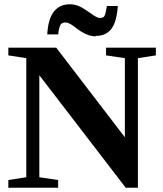

<svg xmlns="http://www.w3.org/2000/svg" viewBox="-20 -878 762 898"><path d="M564 -606 476 -619V-655H709V-619L625 -606V0H568L164 -526V-49L252 -36V0H19V-36L103 -49V-606L19 -619V-655H243L564 -236ZM427 -710V-708Q384 -708 331 -751Q303 -773 286 -773Q269 -773 263 -762Q256 -750 252 -717H201Q205 -791 233 -825Q260 -858 307 -858Q330 -858 350 -849Q370 -840 404 -816Q433 -794 447 -794Q456 -794 462 -797Q468 -800 471 -808Q474 -816 480 -850H531Q526 -776 501 -743Q476 -710 427 -710Z"/></svg>

Font: Libra Serif Modern
Style: Bold
Weight: 700
Designer: Stefan Peev, Context Ltd
Foundry: Ascender Corporation
Version: Version 1.000